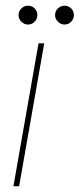

<svg xmlns="http://www.w3.org/2000/svg" viewBox="-20 -653 279 673"><path d="M27 0 115 -501H135L47 0ZM78 -567Q65 -567 55 -577Q45 -587 45 -600Q45 -614 55 -623.5Q65 -633 78 -633Q92 -633 101.5 -623.5Q111 -614 111 -600Q111 -587 101.5 -577Q92 -567 78 -567ZM206 -567Q193 -567 183 -577Q173 -587 173 -600Q173 -614 183 -623.5Q193 -633 206 -633Q220 -633 229.5 -623.5Q239 -614 239 -600Q239 -587 229.5 -577Q220 -567 206 -567Z"/></svg>

Font: DM Sans 17pt Thin
Style: Italic
Weight: 250
Italic angle: -10°
Version: Version 4.004;gftools[0.9.30]